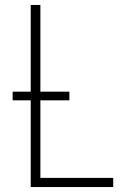

<svg xmlns="http://www.w3.org/2000/svg" viewBox="-20 -755 540 775"><path d="M104 0V-735H143V-37H437V0ZM260 -350H31V-385H260Z"/></svg>

Font: Iosevka Term Curly Extralight
Style: Regular
Weight: 200
Designer: Belleve Invis
Foundry: Belleve Invis
Version: Version 32.3.0